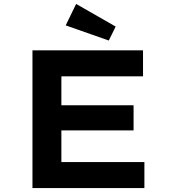

<svg xmlns="http://www.w3.org/2000/svg" viewBox="-20 -956 873 976"><path d="M145 0V-700H707V-568H292V-132H714V0ZM221 -293V-421H659V-293ZM533 -750 314 -827 367 -936 568 -821Z"/></svg>

Font: Lexend Mega SemiBold
Style: Regular
Weight: 600
Designer: Bonnie Shaver-Troup, Thomas Jockin
Foundry: Lexend
Version: Version 1.007